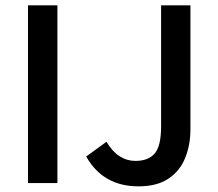

<svg xmlns="http://www.w3.org/2000/svg" viewBox="-20 -674 801 707"><path d="M83 0V-654.3H191.4V0ZM490.2 12.2Q359.4 12.2 297.4 -97.7L372.1 -151.9Q393.6 -115.7 420.4 -98.6Q447.3 -81.5 478.5 -81.5Q526.4 -81.5 549.8 -109.1Q573.2 -136.7 573.2 -208V-654.3H681.2V-198.2Q681.2 -139.6 661.6 -91.8Q642.1 -43.9 599.9 -15.9Q557.6 12.2 490.2 12.2Z"/></svg>

Font: Varta Light
Style: Bold
Weight: 700
Version: Version 1.004